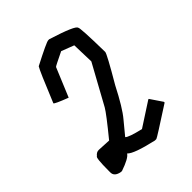

<svg xmlns="http://www.w3.org/2000/svg" viewBox="-229 -980 1089 1089"><g transform="rotate(-45 315.0 -436.0)"><path d="M347.2 -850.6H355Q517.1 -799.8 517.1 -780.3Q525.4 -780.3 528.8 -575.2Q528.8 -561 435.1 -401.4Q373.5 -280.8 331.5 -231.4L267.1 -153.3Q279.8 -138.7 366.7 -118.2L511.2 -211.9H515.1L564 -139.6V-133.8Q389.6 -20.5 384.3 -20.5H372.6Q235.4 -51.8 210.4 -79.1H208.5Q194.3 -56.2 118.7 -30.3H110.8Q65.9 -38.1 65.9 -71.3V-85Q65.9 -190.4 77.6 -190.4Q90.8 -208 108.9 -208H110.8L189 -204.1Q286.1 -322.8 304.2 -354.5L435.1 -592.8L431.2 -725.6L355 -754.9Q272.5 -715.3 271 -711.9L198.7 -538.1Q114.7 -570.3 114.7 -577.1Q191.4 -764.6 204.6 -784.2Q332.5 -850.6 347.2 -850.6Z"/></g></svg>

Font: ww_drahtTSB
Style: Regular
Weight: 400
Designer: Dr. Wolfgang Wiebecke
Version: Version 1.06 May 21, 2010, initial release